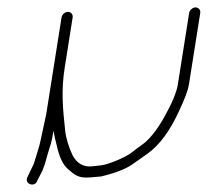

<svg xmlns="http://www.w3.org/2000/svg" viewBox="-20 -499 561 519"><path d="M163.8 -467C171.7 -467 177.7 -459.9 176.4 -452L154.9 -316C144.9 -253 150 -204.4 156 -147.7C158.3 -125.5 165.1 -102.6 176.3 -79C188.4 -56.7 206.2 -46.8 229.7 -49.5C238.5 -50.5 246.1 -51.3 252.6 -52C273.3 -54.1 319.6 -74.1 334.6 -85.8C345.9 -94.6 354.9 -101.3 361.6 -106C382.4 -120 403.3 -145.6 424.3 -183C445.2 -220.4 457.3 -249.4 460.6 -270L491.3 -464C492.6 -471.9 500.8 -479 508.7 -479C516.6 -479 522.6 -471.9 521.3 -464L490.6 -270C488.3 -255.3 479.6 -232 464.5 -200C439.8 -145.4 411 -106.4 378 -83C370.5 -77.7 357.5 -68.5 339 -55.5C320.6 -42.5 292 -31.3 253.3 -22C245.2 -21.3 235.6 -20.5 224.4 -19.5C193 -16.7 182.9 -25.1 163.9 -41.7C151.9 -52.2 142.7 -69.5 136.3 -93.7C130 -117.8 126.2 -135.3 124.9 -146C124 -140.1 120.8 -126.3 119.8 -120C119.2 -116 116.8 -107.6 112.6 -94.9C105.4 -72.7 102.8 -56.5 94.8 -38L80.4 -10C74.4 8.4 44.8 -1.4 54 -20L67.4 -48C70.2 -52.7 72.4 -58.2 74 -64.5C77.2 -76.6 87.6 -106.1 89.8 -120L104.9 -190L146.4 -452C147.7 -459.9 155.9 -467 163.8 -467Z"/></svg>

Font: MewTooHand
Style: ReversedIta
Weight: 400
Designer: Mew Too, Robert Jablonski
Version: Version 0.77